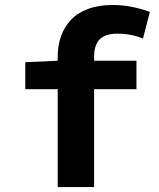

<svg xmlns="http://www.w3.org/2000/svg" viewBox="-20 -755 640 775"><path d="M212.9 0V-395H82V-503.9L212.9 -509.8V-525.9Q212.9 -570.8 226.1 -608.2Q239.3 -645.5 265.6 -674.1Q292 -702.6 335.2 -718.8Q378.4 -734.9 435.1 -734.9Q507.8 -734.9 585 -707L557.1 -599.1Q510.3 -619.1 453.1 -619.1Q405.8 -619.1 382.8 -596.4Q359.9 -573.7 359.9 -526.9V-509.8H530.8V-395H359.9V0Z"/></svg>

Font: Office Code Pro D Bold
Style: Regular
Weight: 700
Designer: Nathan Rutzky & Paul D. Hunt
Foundry: Adobe Systems Incorporated
Version: Version 1.004;PS 001.004;hotconv 1.0.70;makeotf.lib2.5.58329